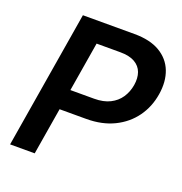

<svg xmlns="http://www.w3.org/2000/svg" viewBox="-131 -841 904 955"><g transform="rotate(20 321.0 -364.0)"><path d="M25.9 0 146.5 -727.5H419.4Q502 -727.5 554.2 -696.8Q606.4 -666 627.4 -612.1Q648.4 -558.1 637.2 -488.3Q626 -418 586.9 -364Q547.9 -310.1 484.9 -279.3Q421.9 -248.5 338.4 -248.5H153.8L171.9 -356.4H340.8Q390.1 -356.4 424.3 -373.5Q458.5 -390.6 478.5 -420.4Q498.5 -450.2 504.9 -488.3Q511.2 -526.9 500.7 -555.9Q490.2 -585 461.4 -601.6Q432.6 -618.2 383.8 -618.2H258.8L156.2 0Z"/></g></svg>

Font: Inter 17pt SemiBold
Style: Italic
Weight: 600
Italic angle: -9.3988°
Version: Version 4.001;git-66647c0bb